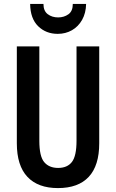

<svg xmlns="http://www.w3.org/2000/svg" viewBox="-20 -951 593 981"><path d="M487 -219Q487 -105 433.5 -47.5Q380 10 276 10Q174 10 120 -47.5Q66 -105 66 -219V-714H181V-231Q181 -152 206 -122.5Q231 -93 277 -93Q324 -93 347.5 -123.5Q371 -154 371 -232V-714H487ZM420 -931Q419 -884 399.5 -849.5Q380 -815 347.5 -796.5Q315 -778 275 -778Q215 -778 175 -817Q135 -856 134 -931H202Q202 -895 224 -878.5Q246 -862 277 -862Q307 -862 329.5 -878Q352 -894 352 -931Z"/></svg>

Font: Noto Sans Telugu ExtraCondensed SemiBold
Style: Regular
Weight: 600
Width: 2
Designer: Jelle Bosma - Monotype Design Team
Foundry: Monotype Imaging Inc.
Version: Version 2.005; ttfautohint (v1.8.4.7-5d5b)